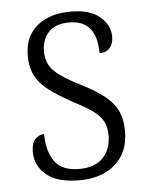

<svg xmlns="http://www.w3.org/2000/svg" viewBox="-45 -581 487 629"><g transform="rotate(-5 198.5 -266.5)"><path d="M192 10Q118 10 82.5 -20.5Q47 -51 47 -95Q47 -126 60.5 -138.5Q74 -151 89 -151Q89 -96 112.5 -61.5Q136 -27 194 -27Q246 -27 272.5 -55Q299 -83 299 -129Q299 -153 290.5 -171.5Q282 -190 260 -207Q238 -224 197 -245Q147 -272 116.5 -295Q86 -318 72 -345.5Q58 -373 58 -412Q58 -474 99.5 -508.5Q141 -543 210 -543Q274 -543 306.5 -515Q339 -487 339 -450Q339 -426 327 -412.5Q315 -399 293 -399Q293 -508 203 -508Q156 -508 134 -483Q112 -458 112 -421Q112 -379 140 -353.5Q168 -328 227 -299Q298 -263 326 -228Q354 -193 354 -138Q354 -68 309.5 -29Q265 10 192 10Z"/></g></svg>

Font: Noto Serif Tamil SemiCondensed Light
Style: Italic
Weight: 300
Width: 4
Italic angle: -12°
Designer: Indian Type Foundry, Tom Grace, and the Monotype Design Team
Foundry: Monotype Imaging Inc.
Version: Version 2.003; ttfautohint (v1.8.4.7-5d5b)